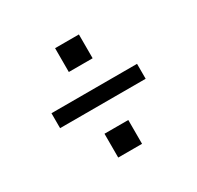

<svg xmlns="http://www.w3.org/2000/svg" viewBox="-123 -752 845 824"><g transform="rotate(-30 300.0 -340.0)"><path d="M241 -493V-611H359V-493ZM88 -303V-377H512V-303ZM241 -69V-187H359V-69Z"/></g></svg>

Font: Nova Nerd Font
Style: Regular
Weight: 400
Designer: Belleve Invis
Foundry: Belleve Invis
Version: Version 24.1.4; ttfautohint (v1.8.4);Nerd Fonts 3.1.1